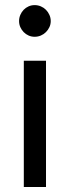

<svg xmlns="http://www.w3.org/2000/svg" viewBox="-20 -750 280 770"><path d="M164.5 -506.5V0H75.5V-506.5ZM183.5 -665.5Q183.5 -652.5 178.2 -641.2Q173 -630 164.2 -621.2Q155.5 -612.5 143.8 -607.5Q132 -602.5 119 -602.5Q106 -602.5 94.8 -607.5Q83.5 -612.5 75 -621.2Q66.5 -630 61.5 -641.2Q56.5 -652.5 56.5 -665.5Q56.5 -678.5 61.5 -690.2Q66.5 -702 75 -710.8Q83.5 -719.5 94.8 -724.5Q106 -729.5 119 -729.5Q132 -729.5 143.8 -724.5Q155.5 -719.5 164.2 -710.8Q173 -702 178.2 -690.2Q183.5 -678.5 183.5 -665.5Z"/></svg>

Font: Lato
Style: Regular
Weight: 400
Designer: Lukasz Dziedzic with Adam Twardoch and Botio Nikoltchev
Foundry: tyPoland Lukasz Dziedzic
Version: Version 2.015; 2015-08-06; http://www.latofonts.com/